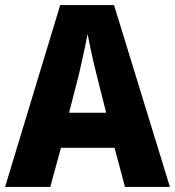

<svg xmlns="http://www.w3.org/2000/svg" viewBox="-20 -736 689 756"><path d="M472 0 431 -154H220L178 0H0L217 -716H429L649 0ZM360 -443Q355 -463 348 -492.5Q341 -522 335 -552Q329 -582 325 -602Q321 -581 315 -552.5Q309 -524 302.5 -495.5Q296 -467 291 -444L252 -292H398Z"/></svg>

Font: Noto Sans Khmer SemiCondensed ExtraBold
Style: Regular
Weight: 800
Width: 4
Designer: Danh Hong and the Monotype Design Team
Foundry: Monotype Imaging Inc.
Version: Version 2.004